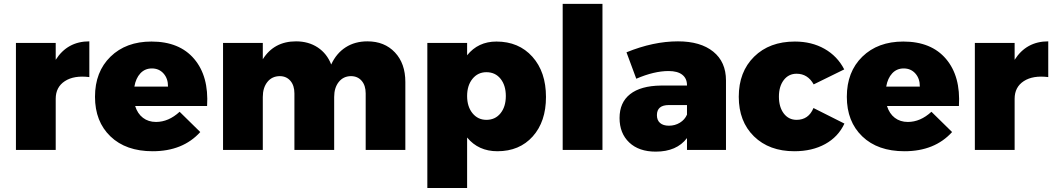

<svg xmlns="http://www.w3.org/2000/svg" viewBox="-20 -762 5358 976"><path d="M263.2 -458Q322.8 -551.8 434.1 -551.8V-370.1Q356.4 -379.9 309.8 -349.6Q263.2 -319.3 263.2 -259.8V0H61V-543.9H263.2Z M750 -550.8Q892.1 -550.8 967 -462.6Q1042 -374.5 1032.7 -223.1H667Q679.2 -184.1 706.8 -163.1Q734.4 -142.1 772.9 -142.1Q836.9 -142.1 893.1 -193.8L998 -90.8Q909.7 6.8 755.9 6.8Q620.1 6.8 541.5 -68.6Q462.9 -144 462.9 -270Q462.9 -397 541.7 -473.9Q620.6 -550.8 750 -550.8ZM834 -321.8Q834.5 -362.3 811.5 -388.2Q788.6 -414.1 752 -414.1Q716.8 -414.1 693.6 -389.2Q670.4 -364.3 663.1 -321.8Z M1847.7 -551.8Q1934.6 -551.8 1987.5 -495.6Q2040.5 -439.5 2040.5 -345.2V0H1838.9V-287.1Q1838.9 -327.6 1818.4 -351.3Q1797.9 -375 1763.7 -375Q1725.1 -374.5 1701.9 -345.2Q1678.7 -315.9 1678.7 -269V0H1476.6V-287.1Q1476.6 -327.6 1456.1 -351.3Q1435.5 -375 1401.9 -375Q1362.3 -374.5 1339.1 -345.2Q1315.9 -315.9 1315.9 -269V0H1113.8V-543.9H1315.9V-460.9Q1373 -551.8 1484.9 -551.8Q1548.3 -551.8 1595.2 -520.8Q1642.1 -489.7 1663.6 -434.1Q1689.9 -491.2 1737.1 -521.5Q1784.2 -551.8 1847.7 -551.8Z M2503.4 -550.8Q2617.2 -550.8 2686.3 -473.6Q2755.4 -396.5 2755.4 -269Q2755.4 -143.6 2688 -68.4Q2620.6 6.8 2508.3 6.8Q2412.1 6.8 2354.5 -63V193.8H2152.3V-543.9H2354.5V-481Q2410.6 -550.8 2503.4 -550.8ZM2452.6 -152.8Q2497.6 -152.8 2524.4 -186.3Q2551.3 -219.7 2551.3 -273.9Q2551.3 -328.1 2524.4 -361.6Q2497.6 -395 2452.6 -395Q2409.2 -395 2381.8 -361.3Q2354.5 -327.6 2354.5 -273.9Q2354.5 -220.2 2381.8 -186.5Q2409.2 -152.8 2452.6 -152.8Z M2840.3 -742.2H3042.5V0H2840.3Z M3426.3 -551.8Q3541 -551.8 3605.7 -499.5Q3670.4 -447.3 3670.4 -353V0H3472.2V-60.1Q3419.9 8.8 3313.5 8.8Q3227.5 8.8 3178.5 -37.8Q3129.4 -84.5 3129.4 -162.1Q3129.4 -241.2 3183.1 -283.4Q3236.8 -325.7 3339.4 -327.1H3472.2V-329.1Q3472.2 -363.3 3448.2 -382.1Q3424.3 -400.9 3378.4 -400.9Q3305.2 -400.9 3214.4 -361.8L3164.6 -496.1Q3301.3 -551.8 3426.3 -551.8ZM3380.4 -123Q3411.1 -123 3436 -138.2Q3460.9 -153.3 3472.2 -179.2V-228H3380.4Q3319.3 -228 3319.3 -176.8Q3319.3 -150.9 3335.2 -137Q3351.1 -123 3380.4 -123Z M4116.2 -333Q4085.9 -387.2 4029.3 -387.2Q3988.8 -387.2 3964.1 -355Q3939.5 -322.8 3939.5 -271Q3939.5 -217.8 3964.1 -185.3Q3988.8 -152.8 4029.3 -152.8Q4090.3 -152.8 4115.2 -212.9L4272.5 -133.8Q4241.2 -66.4 4174.8 -29.8Q4108.4 6.8 4018.1 6.8Q3890.1 6.8 3812.7 -68.8Q3735.4 -144.5 3735.4 -270Q3735.4 -397 3813.5 -473.9Q3891.6 -550.8 4020.5 -550.8Q4106 -550.8 4171.4 -513.7Q4236.8 -476.6 4271.5 -409.2Z M4571.8 -550.8Q4713.9 -550.8 4788.8 -462.6Q4863.8 -374.5 4854.5 -223.1H4488.8Q4501 -184.1 4528.6 -163.1Q4556.2 -142.1 4594.7 -142.1Q4658.7 -142.1 4714.8 -193.8L4819.8 -90.8Q4731.4 6.8 4577.6 6.8Q4441.9 6.8 4363.3 -68.6Q4284.7 -144 4284.7 -270Q4284.7 -397 4363.5 -473.9Q4442.4 -550.8 4571.8 -550.8ZM4655.8 -321.8Q4656.2 -362.3 4633.3 -388.2Q4610.4 -414.1 4573.7 -414.1Q4538.6 -414.1 4515.4 -389.2Q4492.2 -364.3 4484.9 -321.8Z M5137.7 -458Q5197.3 -551.8 5308.6 -551.8V-370.1Q5231 -379.9 5184.3 -349.6Q5137.7 -319.3 5137.7 -259.8V0H4935.5V-543.9H5137.7Z"/></svg>

Font: Montserrat-Arabic ExtraBold
Style: Regular
Weight: 800
Designer: Mohamed Gaber
Foundry: Kief Type Foundry
Version: Version 5.008;PS 005.008;hotconv 1.0.88;makeotf.lib2.5.64775